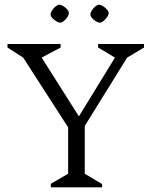

<svg xmlns="http://www.w3.org/2000/svg" viewBox="-20 -800 653 820"><path d="M197 0V-15L271 -58V-256L79 -554L12 -597V-612H239V-597L158 -554L317 -303L471 -554L399 -597V-612H595V-597L523 -554L342 -262V-58L416 -14V0ZM237 -703Q231 -703 221.5 -708.5Q212 -714 204 -722.5Q196 -731 196 -738Q196 -746 202.5 -756Q209 -766 218 -773Q227 -780 233 -780Q240 -780 249.5 -774.5Q259 -769 266.5 -760.5Q274 -752 274 -744Q274 -736 267.5 -726.5Q261 -717 252.5 -710Q244 -703 237 -703ZM406 -703Q400 -703 390.5 -708.5Q381 -714 373.5 -722.5Q366 -731 366 -738Q366 -746 372.5 -756Q379 -766 387.5 -773Q396 -780 403 -780Q409 -780 418.5 -774.5Q428 -769 436 -760.5Q444 -752 444 -744Q444 -736 437 -726.5Q430 -717 421.5 -710Q413 -703 406 -703Z"/></svg>

Font: Ancizar Serif Light
Style: Regular
Weight: 300
Designer: Cesar Puertas, Viviana Monsalve, Julian Moncada, Julian Prieto, Jose Castro, Felipe Aragon, Mariel Hernandez, Sara Alarc
Version: Version 8.100